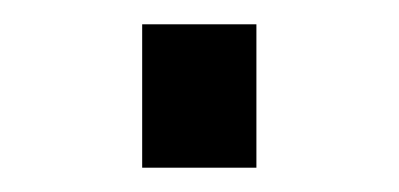

<svg xmlns="http://www.w3.org/2000/svg" viewBox="-20 -138 328 158"><path d="M97 0V-118H191V0Z"/></svg>

Font: Plus Jakarta Display
Style: Regular
Weight: 400
Designer: Gumpita Rahayu
Foundry: Tokotype Studio
Version: Version 1.000;hotconv 1.0.109;makeotfexe 2.5.65596